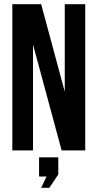

<svg xmlns="http://www.w3.org/2000/svg" viewBox="-20 -720 467 919"><path d="M138 -507V0H39V-700H177L290 -281V-700H388V0H275ZM167 125V33H259V115L216 179H177L203 125Z"/></svg>

Font: Adderley Bold
Style: Regular
Weight: 700
Designer: gorohovskiy
Version: Version 1.003 November 13, 2017